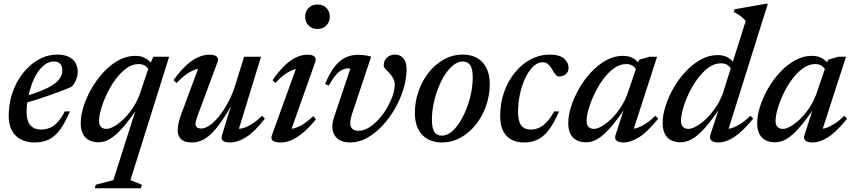

<svg xmlns="http://www.w3.org/2000/svg" viewBox="-20 -734 4464 1004"><path d="M263 -412.5Q236 -412.5 213.5 -395.5Q191 -378.5 173.5 -350.2Q156 -322 144 -287.5Q132 -253 125.5 -217.2Q119 -181.5 119 -150.5Q119 -99.5 139.5 -78Q160 -56.5 194 -56.5Q218 -56.5 239.2 -64.8Q260.5 -73 280.2 -93.8Q300 -114.5 319 -151.5H345.5Q319 -88.5 291.8 -53Q264.5 -17.5 233 -3.2Q201.5 11 161 11Q119 11 88.5 -5.2Q58 -21.5 41.8 -52.5Q25.5 -83.5 25.5 -128Q25.5 -180.5 38.8 -228.5Q52 -276.5 76 -316.2Q100 -356 131.8 -385.8Q163.5 -415.5 200.8 -432Q238 -448.5 278.5 -448.5Q317 -448.5 340.8 -436.2Q364.5 -424 375.5 -403.8Q386.5 -383.5 386.5 -360Q386.5 -337.5 377.5 -315.8Q368.5 -294 354 -280Q326.5 -268 296 -256.5Q265.5 -245 233.8 -234Q202 -223 169.2 -212.5Q136.5 -202 104.5 -193L106 -228.5Q154.5 -243 189.2 -256.8Q224 -270.5 246.8 -284Q269.5 -297.5 282.2 -311Q295 -324.5 300.5 -338.5Q306 -352.5 306 -367Q306 -381 301 -391Q296 -401 286.8 -406.8Q277.5 -412.5 263 -412.5Z M572.5 208 700.5 -193H715Q675.5 -132.5 644 -93Q612.5 -53.5 586.5 -31Q560.5 -8.5 538.5 0.8Q516.5 10 495.5 10Q467.5 10 446.5 -0.5Q425.5 -11 413.8 -33.2Q402 -55.5 402 -90Q402 -130 417 -177.5Q432 -225 459 -271.5Q486 -318 521.8 -356.8Q557.5 -395.5 599.8 -418.8Q642 -442 687.5 -442Q718.5 -442 740.5 -429.5Q762.5 -417 780.5 -390.5L761 -362Q755.5 -377.5 741.2 -388.2Q727 -399 704.5 -399Q671.5 -399 641 -376.8Q610.5 -354.5 584.2 -319Q558 -283.5 538.8 -242.8Q519.5 -202 508.8 -164.5Q498 -127 498 -101.5Q498 -80 508.5 -70Q519 -60 537 -60Q552.5 -60 575.8 -72.8Q599 -85.5 624 -109Q649 -132.5 671.8 -165.5Q694.5 -198.5 710 -239L761.5 -392.5L782 -437.5H864.5L662 208L722 232L716.5 250.5H475.5L481 232Z M1140.5 -25 1195.5 -206.5 1201.5 -204Q1166.5 -140 1137.2 -98Q1108 -56 1082.2 -32.2Q1056.5 -8.5 1032.2 1.2Q1008 11 983 11Q943.5 11 926.2 -6.8Q909 -24.5 909 -54Q909 -70.5 914 -92Q919 -113.5 929 -140.5L1025.5 -400.5L1042 -376Q1023 -377.5 1000.5 -369.8Q978 -362 953.5 -344.8Q929 -327.5 903.5 -300L887.5 -315Q923.5 -365 955.8 -394Q988 -423 1017.8 -435.5Q1047.5 -448 1075 -448Q1102 -448 1113.2 -438.2Q1124.5 -428.5 1117 -408.5L1012.5 -126.5Q1007.5 -113 1005 -103.5Q1002.5 -94 1002.5 -86.5Q1002.5 -74.5 1010 -68.2Q1017.5 -62 1033 -62Q1052.5 -62 1076.8 -78.8Q1101 -95.5 1125.8 -126.2Q1150.5 -157 1172.8 -198.5Q1195 -240 1210.5 -289.5L1256.5 -437.5H1345L1223 -40L1216.5 -60Q1234 -58.5 1255.5 -65.5Q1277 -72.5 1301.2 -88.2Q1325.5 -104 1350.5 -128.5L1365 -113.5Q1311.5 -44.5 1267 -16.8Q1222.5 11 1185.5 11Q1156 11 1145.8 2.2Q1135.5 -6.5 1140.5 -25Z M1402.5 -29 1534 -392 1552 -376Q1533.5 -376.5 1512 -368.5Q1490.5 -360.5 1467.5 -343.5Q1444.5 -326.5 1420.5 -300.5L1405 -314.5Q1441 -366 1472.5 -395Q1504 -424 1532.8 -436Q1561.5 -448 1588 -448Q1614 -448 1624.5 -438Q1635 -428 1628 -408.5L1496 -36.5L1482 -60Q1500 -58 1521.8 -64.2Q1543.5 -70.5 1567.8 -86Q1592 -101.5 1618 -126.5L1632.5 -110.5Q1596 -66 1563.8 -39.2Q1531.5 -12.5 1503.2 -0.8Q1475 11 1449 11Q1417 11 1406 1.2Q1395 -8.5 1402.5 -29ZM1575.5 -646.5Q1575.5 -665 1584 -679.5Q1592.5 -694 1607 -702.2Q1621.5 -710.5 1640.5 -710.5Q1669 -710.5 1686.8 -692.5Q1704.5 -674.5 1704.5 -647Q1704.5 -628.5 1696.2 -614Q1688 -599.5 1673.5 -591Q1659 -582.5 1640 -582.5Q1611.5 -582.5 1593.5 -601Q1575.5 -619.5 1575.5 -646.5Z M2106 -370Q2106 -322 2090 -269.5Q2074 -217 2045.8 -167Q2017.5 -117 1980 -77Q1942.5 -37 1899.8 -13Q1857 11 1811.5 11Q1767.5 11 1742.8 -11Q1718 -33 1718 -71.5Q1718 -95 1727 -121.5L1811.5 -373.5Q1810 -375 1808.2 -375.8Q1806.5 -376.5 1804 -376.5Q1786.5 -376.5 1770 -369Q1753.5 -361.5 1736.5 -342.2Q1719.5 -323 1699.5 -286.5L1680.5 -295Q1698 -338.5 1717.5 -368Q1737 -397.5 1758.5 -415Q1780 -432.5 1803.8 -440Q1827.5 -447.5 1853.5 -447.5Q1866 -447.5 1877.5 -446.2Q1889 -445 1900 -443Q1911 -441 1921 -438L1819.5 -134Q1815.5 -121.5 1813.5 -110.8Q1811.5 -100 1811.5 -91.5Q1811.5 -70 1822.8 -60Q1834 -50 1854.5 -50Q1881 -50 1908 -66.2Q1935 -82.5 1959.5 -109.2Q1984 -136 2002.8 -168.2Q2021.5 -200.5 2032.8 -232.5Q2044 -264.5 2044 -290.5Q2044 -311 2035.2 -326Q2026.5 -341 2015.2 -352.8Q2004 -364.5 1995.2 -373.8Q1986.5 -383 1986.5 -391.5Q1986.5 -418.5 2004.2 -433.5Q2022 -448.5 2045 -448.5Q2074 -448.5 2090 -428.5Q2106 -408.5 2106 -370Z M2399.5 -448.5Q2444.5 -448.5 2476 -430Q2507.5 -411.5 2524.2 -377.2Q2541 -343 2541 -295Q2541 -234.5 2521.5 -179.8Q2502 -125 2467.8 -82Q2433.5 -39 2388.2 -14Q2343 11 2290.5 11Q2246 11 2214.5 -7.5Q2183 -26 2166.2 -60.2Q2149.5 -94.5 2149.5 -142.5Q2149.5 -202.5 2168.8 -257.5Q2188 -312.5 2222.2 -355.5Q2256.5 -398.5 2302 -423.5Q2347.5 -448.5 2399.5 -448.5ZM2291 -24.5Q2315 -24.5 2338.5 -42.8Q2362 -61 2382.2 -92.2Q2402.5 -123.5 2418.2 -162.8Q2434 -202 2443 -245Q2452 -288 2452 -329Q2452 -372.5 2439.2 -392.5Q2426.5 -412.5 2399.5 -412.5Q2375.5 -412.5 2352 -394.5Q2328.5 -376.5 2308 -345.2Q2287.5 -314 2272 -274.5Q2256.5 -235 2247.5 -192.2Q2238.5 -149.5 2238.5 -108.5Q2238.5 -65 2251 -44.8Q2263.5 -24.5 2291 -24.5Z M2818 -408.5Q2791 -408.5 2767.5 -385.5Q2744 -362.5 2726.2 -324.8Q2708.5 -287 2698.8 -241.5Q2689 -196 2689 -150.5Q2689 -99.5 2705.5 -78Q2722 -56.5 2755.5 -56.5Q2777 -56.5 2797.5 -65.2Q2818 -74 2838 -94.8Q2858 -115.5 2878 -151.5H2903.5Q2876.5 -89 2849 -53.5Q2821.5 -18 2790.5 -3.5Q2759.5 11 2722.5 11Q2661 11 2628.2 -24.2Q2595.5 -59.5 2595.5 -128Q2595.5 -195 2616.2 -253Q2637 -311 2672.8 -355Q2708.5 -399 2755.5 -423.8Q2802.5 -448.5 2854.5 -448.5Q2905 -448.5 2929 -428Q2953 -407.5 2953 -380Q2953 -358 2939 -346.2Q2925 -334.5 2903 -334Q2894 -333.5 2885.5 -343.8Q2877 -354 2867.5 -371Q2858 -388 2845.8 -398.2Q2833.5 -408.5 2818 -408.5Z M3199 -28.5 3252 -192.5H3264.5Q3225.5 -132.5 3194 -93Q3162.5 -53.5 3136.8 -31Q3111 -8.5 3088.8 0.8Q3066.5 10 3045 10Q3017 10 2996 -0.5Q2975 -11 2963.2 -33.2Q2951.5 -55.5 2951.5 -90Q2951.5 -130.5 2966.8 -178Q2982 -225.5 3008.8 -272Q3035.5 -318.5 3071.5 -357Q3107.5 -395.5 3149.8 -418.8Q3192 -442 3237 -442Q3268 -442 3289.8 -430Q3311.5 -418 3329 -392.5L3309.5 -364.5Q3304 -379 3290.2 -389Q3276.5 -399 3254.5 -399Q3221.5 -399 3191 -377Q3160.5 -355 3134.2 -319.8Q3108 -284.5 3088.8 -243.8Q3069.5 -203 3058.5 -165.2Q3047.5 -127.5 3047.5 -101.5Q3047.5 -80 3058 -70Q3068.5 -60 3086.5 -60Q3102.5 -60 3125.2 -72.8Q3148 -85.5 3173 -108.8Q3198 -132 3220.8 -165Q3243.5 -198 3259 -237.5L3322 -421.5L3376 -437.5H3416L3286.5 -37L3274.5 -60Q3292 -58.5 3313.5 -65.8Q3335 -73 3359 -88.8Q3383 -104.5 3407 -128.5L3422 -113.5Q3367 -45.5 3323.2 -17.2Q3279.5 11 3241 11Q3214.5 11 3203.5 0.8Q3192.5 -9.5 3199 -28.5Z M3806.5 -365.5Q3801 -381.5 3786.8 -392.2Q3772.5 -403 3750 -403Q3716 -403 3685 -380.5Q3654 -358 3627.8 -322.2Q3601.5 -286.5 3582 -245.5Q3562.5 -204.5 3551.8 -166.5Q3541 -128.5 3541 -102.5Q3541 -80.5 3551.8 -70.2Q3562.5 -60 3580 -60Q3593.5 -60 3612.2 -69Q3631 -78 3651.8 -94.2Q3672.5 -110.5 3693 -133.8Q3713.5 -157 3731.2 -186.2Q3749 -215.5 3761 -249L3879.5 -624.5Q3871 -634.5 3861.8 -642.5Q3852.5 -650.5 3841.5 -657.5Q3830.5 -664.5 3817 -671L3821.5 -685.5L3983 -714H3995L3782.5 -36.5L3769.5 -60Q3787 -58 3808.5 -65Q3830 -72 3854.5 -88Q3879 -104 3904 -128.5L3918.5 -113.5Q3863.5 -46 3819.5 -17.5Q3775.5 11 3737.5 11Q3710.5 11 3699.5 0.5Q3688.5 -10 3695 -30L3748 -192.5H3760.5Q3720.5 -131.5 3688.8 -92Q3657 -52.5 3631 -30.2Q3605 -8 3582.2 1Q3559.5 10 3538.5 10Q3510.5 10 3489.5 -0.5Q3468.5 -11 3456.8 -33.5Q3445 -56 3445 -91Q3445 -131.5 3460.2 -179.5Q3475.5 -227.5 3502.5 -274.5Q3529.5 -321.5 3565.8 -360.2Q3602 -399 3644.5 -422.5Q3687 -446 3733 -446Q3764 -446 3786 -433.5Q3808 -421 3826 -394.5Z M4187 -28.5 4240 -192.5H4252.5Q4213.5 -132.5 4182 -93Q4150.5 -53.5 4124.8 -31Q4099 -8.5 4076.8 0.8Q4054.5 10 4033 10Q4005 10 3984 -0.5Q3963 -11 3951.2 -33.2Q3939.5 -55.5 3939.5 -90Q3939.5 -130.5 3954.8 -178Q3970 -225.5 3996.8 -272Q4023.5 -318.5 4059.5 -357Q4095.5 -395.5 4137.8 -418.8Q4180 -442 4225 -442Q4256 -442 4277.8 -430Q4299.5 -418 4317 -392.5L4297.5 -364.5Q4292 -379 4278.2 -389Q4264.5 -399 4242.5 -399Q4209.5 -399 4179 -377Q4148.5 -355 4122.2 -319.8Q4096 -284.5 4076.8 -243.8Q4057.5 -203 4046.5 -165.2Q4035.5 -127.5 4035.5 -101.5Q4035.5 -80 4046 -70Q4056.5 -60 4074.5 -60Q4090.5 -60 4113.2 -72.8Q4136 -85.5 4161 -108.8Q4186 -132 4208.8 -165Q4231.5 -198 4247 -237.5L4310 -421.5L4364 -437.5H4404L4274.5 -37L4262.5 -60Q4280 -58.5 4301.5 -65.8Q4323 -73 4347 -88.8Q4371 -104.5 4395 -128.5L4410 -113.5Q4355 -45.5 4311.2 -17.2Q4267.5 11 4229 11Q4202.5 11 4191.5 0.8Q4180.5 -9.5 4187 -28.5Z"/></svg>

Font: Newsreader 24pt Medium
Style: Italic
Weight: 500
Italic angle: -17°
Designer: Hugues Gentile
Foundry: Production Type
Version: Version 1.003